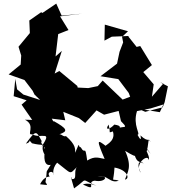

<svg xmlns="http://www.w3.org/2000/svg" viewBox="-20 -960 971 1068"><path d="M788 -338 885 -363 896 -392 914 -480 871 -502 889 -496 825 -422 835 -491 777 -559 825 -598 760 -704 740 -699 693 -758 700 -760 602 -756 561 -734 563 -823 692 -786 659 -755 665 -724 645 -672 631 -606 539 -536 638 -520 696 -443 704 -422 662 -406 551 -512 524 -481 471 -470 412 -473 410 -482 310 -565 284 -551 324 -677 289 -646 305 -781 255 -751 361 -793 314 -869 436 -884 323 -873 293 -940 216 -888 209 -892 143 -846 146 -776 83 -700 98 -651 95 -601 28 -546 116 -515 161 -456 172 -434 203 -404 110 -434 75 -463 65 -521 56 -425 128 -402 100 -378 159 -293 119 -294C181 -262 125 -208 158 -213C213 -185 273 -240 211 -143C232 -161 216 -148 158 -163C123 -200 168 -173 124 -161C182 -241 181 -232 212 -175C199 -157 244 -146 226 -132C240 -174 198 -153 228 -100C233 -137 209 -31 262 -43C227 17 247 -33 233 53C247 75 247 69 203 65C230 10 265 27 255 20C238 -5 278 -14 276 10C282 24 263 -17 298 -55C383 10 364 12 408 -31C387 -6 413 40 380 36C376 23 367 3 392 88C476 29 421 35 516 73C456 49 432 71 447 69C524 106 457 51 507 45C568 58 591 10 523 24C578 6 589 64 641 45C595 29 611 67 617 -28C690 -15 704 35 675 39C690 -4 716 -31 676 -121C755 -72 751 -86 697 -167C747 -78 720 -68 779 -51C748 -75 741 -37 764 1C724 -44 803 -110 808 -69C818 -98 754 -178 818 -105C782 -150 783 -169 782 -95C812 -121 799 -216 816 -170C811 -199 809 -161 761 -207C768 -178 760 -181 745 -210C764 -215 717 -261 742 -342L818 -357L889 -379L869 -336L747 -356ZM332 -338 419 -303 454 -276 517 -346 559 -322 640 -343 653 -286C719 -220 621 -291 612 -202C656 -253 659 -260 616 -267C591 -240 561 -232 584 -267C598 -214 579 -222 608 -229C628 -167 547 -148 571 -146C520 -186 515 -186 562 -76C532 -80 510 -95 465 -67C452 -163 455 -93 429 -141C411 -138 430 -187 398 -110C398 -131 403 -154 347 -203C332 -197 323 -215 310 -213C362 -230 353 -245 278 -287C267 -225 307 -235 268 -300L343 -291Z"/></svg>

Font: Hussar Lance
Style: Regular
Weight: 700
Foundry: Cannot Into Space Fonts, PlusOne Fonts
Version: Version 2.27